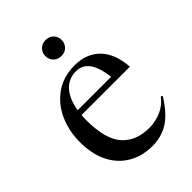

<svg xmlns="http://www.w3.org/2000/svg" viewBox="-209 -802 910 910"><g transform="rotate(-45 246.5 -347.0)"><path d="M277 -522Q356 -522 403.8 -473.5Q451.5 -425 458 -332H134Q132.5 -315.5 132.5 -297.5Q132.5 -172 181 -116.8Q229.5 -61.5 318.5 -61.5Q360 -61.5 398.5 -78.2Q437 -95 462 -129L470 -123.5Q423.5 -49 375.8 -19.5Q328 10 267.5 10Q202.5 10 150.2 -19.2Q98 -48.5 67.8 -105.8Q37.5 -163 37.5 -247Q37.5 -321.5 65.8 -384Q94 -446.5 147.8 -484.2Q201.5 -522 277 -522ZM262 -497.5Q212 -497.5 179.8 -462Q147.5 -426.5 137 -361H361.5Q352.5 -431 328.2 -464.2Q304 -497.5 262 -497.5ZM264.5 -597Q240 -597 225 -612.8Q210 -628.5 210 -650.5Q210 -672.5 225 -688.2Q240 -704 264.5 -704Q289.5 -704 304.2 -688.2Q319 -672.5 319 -650.5Q319 -628.5 304.2 -612.8Q289.5 -597 264.5 -597Z"/></g></svg>

Font: Newsreader 72pt
Style: Regular
Weight: 400
Designer: Hugues Gentile
Foundry: Production Type
Version: Version 1.003; ttfautohint (v1.8.3)